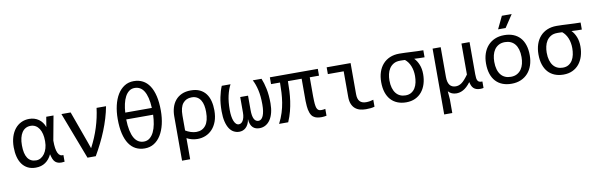

<svg xmlns="http://www.w3.org/2000/svg" viewBox="-55 -1241 6159 1983"><g transform="rotate(-10 3024.0 -250.0)"><path d="M39.1 -237.8C39.1 -201.3 43 -168 50.8 -137.7C58.6 -107.4 70.3 -81.5 85.9 -59.8C101.6 -38.2 121.2 -21.3 144.8 -9.3C168.4 2.8 196.1 8.8 228 8.8C267.7 8.8 301.6 -0.9 329.6 -20.3C357.6 -39.6 379.7 -66.9 396 -102.1C400.2 -83.5 405.2 -67.1 410.9 -52.7C416.6 -38.4 424.4 -26.8 434.3 -17.8C444.3 -8.9 456.9 -2.8 472.2 0.5C487.5 3.7 507 3.6 530.8 0V-69.8C504.7 -66.2 485.4 -78 472.9 -105C460.4 -132 454.1 -173.7 454.1 -230V-235.8L501 -490.2H424.8L407.2 -384.8C401 -403 392.7 -419.2 382.3 -433.3C371.9 -447.5 359.7 -459.5 345.7 -469.2C331.7 -479 316.4 -486.4 299.8 -491.5C283.2 -496.5 265.6 -499 247.1 -499C216.5 -499 188.5 -493 163.1 -481C137.7 -468.9 115.8 -451.6 97.4 -429C79 -406.3 64.7 -378.9 54.4 -346.7C44.2 -314.5 39.1 -278.2 39.1 -237.8ZM126 -243.2C126 -271.5 128.7 -296.9 134 -319.3C139.4 -341.8 147.3 -360.9 157.7 -376.7C168.1 -392.5 181 -404.6 196.3 -413.1C211.6 -421.5 229.2 -425.8 249 -425.8C268.2 -425.8 285.3 -421.4 300.3 -412.6C315.3 -403.8 327.9 -391.5 338.1 -375.7C348.4 -359.9 356.1 -341.2 361.3 -319.6C366.5 -297.9 369.1 -274.4 369.1 -249V-240.2C369.1 -215.2 366 -191.9 359.6 -170.4C353.3 -148.9 344.5 -130.3 333.3 -114.5C322 -98.7 308.9 -86.4 293.9 -77.6C279 -68.8 262.7 -64.5 245.1 -64.5C205.7 -64.5 176 -79.3 156 -109.1C136 -138.9 126 -183.6 126 -243.2Z M584 -490.2 771 0H857.9C880.7 -39.4 902.3 -79.4 922.6 -120.1C943 -160.8 961.4 -201.7 978 -242.9C994.6 -284.1 1009.2 -325.4 1021.7 -366.9C1034.3 -408.4 1044.3 -449.5 1051.8 -490.2H952.6C944.2 -422.5 929.4 -355.4 908.4 -288.8C887.5 -222.2 859.5 -155.9 824.7 -89.8L797.9 -166L680.7 -490.2Z M1601.6 -348.1C1601.6 -406.1 1596.4 -456.8 1586.2 -500.2C1575.9 -543.7 1561.2 -579.9 1542 -608.9C1522.8 -637.9 1499.3 -659.6 1471.7 -674.1C1444 -688.6 1412.6 -695.8 1377.4 -695.8C1340.7 -695.8 1308 -686.8 1279.5 -668.7C1251.1 -650.6 1227.1 -625.7 1207.5 -593.8C1188 -561.8 1173.1 -524 1162.8 -480.2C1152.6 -436.4 1147.5 -389 1147.5 -337.9C1147.5 -279.9 1152.6 -229.2 1162.8 -185.8C1173.1 -142.3 1187.8 -106.2 1207 -77.4C1226.2 -48.6 1249.7 -27 1277.3 -12.7C1305 1.6 1336.4 8.8 1371.6 8.8C1408.4 8.8 1441 -0.2 1469.5 -18.1C1498 -36 1522 -60.9 1541.5 -92.8C1561 -124.7 1575.9 -162.4 1586.2 -205.8C1596.4 -249.3 1601.6 -296.7 1601.6 -348.1ZM1514.6 -390.6H1235.8C1237.8 -422.5 1241.9 -452.6 1248.3 -481C1254.6 -509.3 1263.4 -534.1 1274.7 -555.4C1285.9 -576.7 1299.8 -593.6 1316.4 -606C1333 -618.3 1352.4 -624.5 1374.5 -624.5C1394.7 -624.5 1413 -620 1429.4 -611.1C1445.9 -602.1 1460 -588.1 1471.9 -569.1C1483.8 -550 1493.4 -525.8 1500.7 -496.3C1508.1 -466.9 1512.7 -431.6 1514.6 -390.6ZM1233.4 -319.3H1515.6C1514.3 -285.2 1510.7 -252.5 1504.9 -221.4C1499 -190.3 1490.4 -163.1 1479 -139.6C1467.6 -116.2 1453.3 -97.5 1436 -83.5C1418.8 -69.5 1398.3 -62.5 1374.5 -62.5C1353.4 -62.5 1334.3 -67.5 1317.4 -77.4C1300.5 -87.3 1286 -102.7 1273.9 -123.5C1261.9 -144.4 1252.4 -171 1245.4 -203.4C1238.4 -235.8 1234.4 -274.4 1233.4 -319.3Z M2146.5 -253.9C2146.5 -289.1 2142.7 -321.6 2135 -351.6C2127.4 -381.5 2115.3 -407.4 2098.9 -429.2C2082.4 -451 2061.3 -468.1 2035.4 -480.5C2009.5 -492.8 1978.2 -499 1941.4 -499C1904.6 -499 1872.8 -492.9 1845.9 -480.7C1819.1 -468.5 1796.9 -451.7 1779.3 -430.4C1761.7 -409.1 1748.7 -384.3 1740.2 -356C1731.8 -327.6 1727.5 -297.4 1727.5 -265.1V200.2H1812.5V-21.5C1826.2 -13.3 1843 -6.5 1863 -1C1883.1 4.6 1903.8 7.3 1925.3 7.3C1954.9 7.3 1983.1 1.9 2009.8 -9C2036.5 -19.9 2060 -36.3 2080.3 -58.1C2100.7 -79.9 2116.8 -107.1 2128.7 -139.6C2140.5 -172.2 2146.5 -210.3 2146.5 -253.9ZM2059.6 -252C2059.6 -189.5 2047.7 -142.9 2023.9 -112.3C2000.2 -81.7 1967.4 -66.4 1925.8 -66.4C1906.9 -66.4 1887.3 -69.7 1866.9 -76.4C1846.6 -83.1 1828.5 -91.5 1812.5 -101.6V-257.8C1812.5 -315.8 1823.6 -358.4 1845.9 -385.7C1868.2 -413.1 1898.8 -426.8 1937.5 -426.8C1960 -426.8 1978.9 -422.3 1994.4 -413.3C2009.8 -404.4 2022.5 -392 2032.2 -376.2C2042 -360.4 2049 -341.9 2053.2 -320.6C2057.5 -299.2 2059.6 -276.4 2059.6 -252Z M2515.1 -192.9V-342.8H2433.1V-180.2C2433.1 -161 2431.3 -144.3 2427.7 -130.1C2424.2 -116 2419.5 -104.2 2413.8 -95C2408.1 -85.7 2401.5 -78.9 2394 -74.5C2386.6 -70.1 2378.9 -67.9 2371.1 -67.9C2360 -67.9 2350.3 -71.9 2341.8 -80.1C2333.3 -88.2 2326.3 -99.4 2320.6 -113.8C2314.9 -128.1 2310.5 -145.2 2307.6 -165C2304.7 -184.9 2303.2 -206.5 2303.2 -230C2303.2 -286.3 2308 -335.8 2317.6 -378.4C2327.2 -421.1 2340.5 -458.3 2357.4 -490.2H2265.6C2252 -458.3 2240.6 -420.7 2231.7 -377.4C2222.7 -334.1 2218.3 -285.3 2218.3 -231C2218.3 -188.6 2222 -152.3 2229.5 -122.1C2237 -91.8 2247.2 -67 2260 -47.6C2272.9 -28.2 2288.2 -14 2305.9 -4.9C2323.6 4.2 2342.8 8.8 2363.3 8.8C2375 8.8 2386.7 6.8 2398.4 2.7C2410.2 -1.4 2421 -8 2430.9 -17.1C2440.8 -26.2 2449.5 -37.9 2456.8 -52.2C2464.1 -66.6 2469.2 -83.8 2472.2 -104C2473.5 -82.8 2477.1 -65 2482.9 -50.5C2488.8 -36.1 2496.3 -24.4 2505.6 -15.6C2514.9 -6.8 2525.4 -0.6 2537.1 3.2C2548.8 6.9 2561.2 8.8 2574.2 8.8C2597.7 8.8 2619 3.4 2638.2 -7.3C2657.4 -18.1 2673.8 -33.5 2687.5 -53.7C2701.2 -73.9 2711.7 -98.5 2719 -127.4C2726.3 -156.4 2730 -189 2730 -225.1C2730 -282.4 2725.4 -332.9 2716.3 -376.7C2707.2 -420.5 2696 -458.3 2682.6 -490.2H2590.8C2607.1 -460 2620.2 -423.3 2630.1 -380.4C2640.1 -337.4 2645 -286.9 2645 -229C2645 -177.2 2639 -137.5 2627 -109.6C2614.9 -81.8 2598.3 -67.9 2577.1 -67.9C2557 -67.9 2541.6 -78 2531 -98.4C2520.4 -118.7 2515.1 -150.2 2515.1 -192.9Z M3277.3 2V-69.8C3271.5 -68.5 3265.3 -67.4 3258.8 -66.4C3252.3 -65.4 3245.4 -64.9 3238.3 -64.9C3229.2 -64.9 3221.2 -65.9 3214.4 -67.9C3207.5 -69.8 3201.2 -74.5 3195.3 -82C3189.5 -89.5 3185.1 -100.8 3182.4 -116C3179.6 -131.1 3177.8 -149.6 3177 -171.4C3176.2 -193.2 3175.8 -209.3 3175.8 -219.7V-418.9H3272.9V-490.2H2770V-418.9H2863.8C2863.8 -383.5 2862.8 -348.6 2860.8 -314.5C2858.9 -280.3 2855.2 -246.1 2849.9 -211.9C2844.5 -177.7 2836.3 -143.1 2825.4 -108.2C2814.5 -73.2 2799.5 -37.1 2780.3 0H2876C2891.9 -37.1 2904.4 -73.1 2913.3 -107.9C2922.3 -142.7 2929.2 -177.3 2934.1 -211.7C2939 -246 2942.3 -280.3 2944.1 -314.5C2945.9 -348.6 2946.8 -383.5 2946.8 -418.9H3090.8V-185.3C3090.8 -173.7 3091.8 -155.4 3093.8 -130.1C3095.7 -104.9 3100.5 -81.9 3108.2 -61C3115.8 -40.2 3125.9 -25 3138.4 -15.4C3151 -5.8 3164.6 0.5 3179.2 3.4C3193.8 6.3 3209.5 7.8 3226.1 7.8C3234.5 7.8 3243.1 7.2 3251.7 6.1C3260.3 5 3268.9 3.6 3277.3 2Z M3781.7 -3.9V-76.7C3770.7 -73.1 3758.5 -70.1 3745.1 -67.9C3731.8 -65.6 3718.3 -64.5 3704.6 -64.5C3675.6 -64.5 3653.7 -72.5 3638.9 -88.6C3624.1 -104.7 3616.7 -130 3616.7 -164.6V-490.2H3365.7V-418.9H3531.7V-150.9C3531.7 -121.9 3535.7 -97.4 3543.7 -77.4C3551.7 -57.4 3562.7 -41.1 3576.9 -28.6C3591.1 -16 3607.9 -7 3627.4 -1.5C3647 4.1 3668.5 6.8 3691.9 6.8C3708.8 6.8 3725 6 3740.5 4.4C3755.9 2.8 3769.7 0 3781.7 -3.9Z M4271.5 -419.9C4294.6 -418.6 4314.1 -417.7 4330.1 -417.2C4346 -416.7 4362.5 -416.5 4379.4 -416.5V-490.2C4359.2 -490.2 4338.4 -490.7 4316.9 -491.7L4252.4 -494.6C4231 -495.6 4209.7 -496.6 4188.7 -497.6C4167.7 -498.5 4147.6 -499 4128.4 -499C4091.3 -499 4058.3 -492.8 4029.3 -480.5C4000.3 -468.1 3975.7 -450.6 3955.6 -428C3935.4 -405.4 3920 -378.2 3909.4 -346.4C3898.8 -314.7 3893.6 -279.6 3893.6 -241.2C3893.6 -200.5 3898.7 -164.6 3908.9 -133.5C3919.2 -102.5 3933.8 -76.4 3952.9 -55.4C3971.9 -34.4 3995 -18.5 4022.2 -7.6C4049.4 3.3 4079.9 8.8 4113.8 8.8C4149.3 8.8 4180.7 2.4 4208.3 -10.5C4235.8 -23.4 4258.9 -41.3 4277.6 -64.2C4296.3 -87.2 4310.5 -114.3 4320.3 -145.5C4330.1 -176.8 4335 -210.9 4335 -248C4335 -285.8 4329 -319.3 4317.1 -348.4C4305.3 -377.5 4290 -401.4 4271.5 -419.9ZM4175.3 -424.3C4198.7 -405.8 4216.9 -380.8 4229.7 -349.4C4242.6 -318 4249 -282.9 4249 -244.1C4249 -221 4246.7 -198.6 4242.2 -176.8C4237.6 -154.9 4230.2 -135.7 4220 -118.9C4209.7 -102.1 4196.3 -88.6 4179.7 -78.4C4163.1 -68.1 4142.7 -63 4118.7 -63C4097.8 -63 4078.9 -66.8 4062 -74.5C4045.1 -82.1 4030.6 -93.5 4018.6 -108.6C4006.5 -123.8 3997.2 -142.7 3990.5 -165.3C3983.8 -187.9 3980.5 -214.2 3980.5 -244.1C3980.5 -265.6 3982.8 -287.2 3987.5 -308.8C3992.3 -330.5 4000.2 -349.9 4011.2 -367.2C4022.3 -384.4 4036.9 -398.5 4055.2 -409.4C4073.4 -420.3 4096.2 -425.8 4123.5 -425.8H4133.8C4137 -425.8 4141.2 -425.7 4146.2 -425.5C4151.3 -425.4 4156.2 -425.2 4161.1 -425C4166 -424.9 4170.7 -424.6 4175.3 -424.3Z M4561.5 -490.2H4476.6V200.2H4561.5V55.2L4554.7 -29.3C4565.8 -16.6 4578.5 -7.2 4593 -1.2C4607.5 4.8 4623.2 7.8 4640.1 7.8C4650.9 7.8 4662 6.5 4673.6 3.9C4685.1 1.3 4697.3 -3.4 4710.2 -10.3C4723.1 -17.1 4736 -26.4 4749 -38.3C4762 -50.2 4775.6 -65.4 4789.6 -84C4792.5 -70.3 4796.3 -57.9 4801 -46.9C4805.7 -35.8 4812 -26.4 4819.8 -18.8C4827.6 -11.1 4837.3 -5.3 4848.9 -1.2C4860.4 2.8 4874.3 4.9 4890.6 4.9C4897.1 4.9 4903.2 4.5 4908.9 3.7C4914.6 2.8 4919.8 2 4924.3 1V-66.9H4915.5C4905.8 -66.9 4897.6 -68.4 4891.1 -71.3C4884.6 -74.2 4879.3 -79 4875.2 -85.7C4871.2 -92.4 4868.3 -101.2 4866.7 -112.3C4865.1 -123.4 4864.3 -137.2 4864.3 -153.8V-490.2H4779.3V-165C4765 -145.2 4752 -128.8 4740.5 -116C4728.9 -103.1 4718 -93 4707.8 -85.7C4697.5 -78.4 4687.2 -73.1 4676.8 -69.8C4666.3 -66.6 4656.2 -64.9 4646.5 -64.9C4589.8 -64.9 4561.5 -102.7 4561.5 -178.2Z M5453.1 -249C5453.1 -289.4 5448 -325.2 5437.7 -356.4C5427.5 -387.7 5412.7 -413.8 5393.3 -434.8C5373.9 -455.8 5350.3 -471.8 5322.5 -482.7C5294.7 -493.6 5263.2 -499 5228 -499C5191.2 -499 5158.4 -492.8 5129.4 -480.2C5100.4 -467.7 5075.8 -450.1 5055.7 -427.5C5035.5 -404.9 5020 -377.8 5009.3 -346.4C4998.5 -315 4993.2 -280.3 4993.2 -242.2C4993.2 -201.5 4998.3 -165.5 5008.5 -134.3C5018.8 -103 5033.6 -76.8 5053 -55.7C5072.3 -34.5 5095.9 -18.5 5123.8 -7.6C5151.6 3.3 5183.1 8.8 5218.3 8.8C5255 8.8 5287.9 2.5 5316.9 -10C5345.9 -22.5 5370.4 -40.1 5390.6 -62.7C5410.8 -85.4 5426.3 -112.5 5437 -144.3C5447.8 -176 5453.1 -210.9 5453.1 -249ZM5366.2 -245.1C5366.2 -220.7 5363.5 -197.5 5358.2 -175.5C5352.8 -153.6 5344.3 -134.3 5332.8 -117.7C5321.2 -101.1 5306.4 -87.8 5288.3 -77.9C5270.3 -68 5248.5 -63 5223.1 -63C5201 -63 5181.2 -66.8 5163.6 -74.5C5146 -82.1 5131 -93.5 5118.7 -108.6C5106.3 -123.8 5096.8 -142.7 5090.1 -165.5C5083.4 -188.3 5080.1 -214.8 5080.1 -245.1C5080.1 -269.2 5082.8 -292.2 5088.1 -314.2C5093.5 -336.2 5102 -355.5 5113.5 -372.1C5125.1 -388.7 5139.9 -401.9 5158 -411.9C5176 -421.8 5197.8 -426.8 5223.1 -426.8C5245 -426.8 5264.7 -422.9 5282.5 -415.3C5300.2 -407.6 5315.3 -396.2 5327.6 -381.1C5340 -366 5349.5 -347.1 5356.2 -324.5C5362.9 -301.8 5366.2 -275.4 5366.2 -245.1ZM5343.3 -700.2H5240.2L5177.2 -568.8H5256.3ZM4948.2 -490.2Z M5920.9 -419.9C5944 -418.6 5963.5 -417.7 5979.5 -417.2C5995.4 -416.7 6011.9 -416.5 6028.8 -416.5V-490.2C6008.6 -490.2 5987.8 -490.7 5966.3 -491.7L5901.9 -494.6C5880.4 -495.6 5859.1 -496.6 5838.1 -497.6C5817.1 -498.5 5797 -499 5777.8 -499C5740.7 -499 5707.7 -492.8 5678.7 -480.5C5649.7 -468.1 5625.2 -450.6 5605 -428C5584.8 -405.4 5569.4 -378.2 5558.8 -346.4C5548.3 -314.7 5543 -279.6 5543 -241.2C5543 -200.5 5548.1 -164.6 5558.3 -133.5C5568.6 -102.5 5583.3 -76.4 5602.3 -55.4C5621.3 -34.4 5644.4 -18.5 5671.6 -7.6C5698.8 3.3 5729.3 8.8 5763.2 8.8C5798.7 8.8 5830.2 2.4 5857.7 -10.5C5885.2 -23.4 5908.3 -41.3 5927 -64.2C5945.7 -87.2 5960 -114.3 5969.7 -145.5C5979.5 -176.8 5984.4 -210.9 5984.4 -248C5984.4 -285.8 5978.4 -319.3 5966.6 -348.4C5954.7 -377.5 5939.5 -401.4 5920.9 -419.9ZM5824.7 -424.3C5848.1 -405.8 5866.3 -380.8 5879.2 -349.4C5892 -318 5898.4 -282.9 5898.4 -244.1C5898.4 -221 5896.2 -198.6 5891.6 -176.8C5887 -154.9 5879.6 -135.7 5869.4 -118.9C5859.1 -102.1 5845.7 -88.6 5829.1 -78.4C5812.5 -68.1 5792.2 -63 5768.1 -63C5747.2 -63 5728.4 -66.8 5711.4 -74.5C5694.5 -82.1 5680 -93.5 5668 -108.6C5655.9 -123.8 5646.6 -142.7 5639.9 -165.3C5633.2 -187.9 5629.9 -214.2 5629.9 -244.1C5629.9 -265.6 5632.2 -287.2 5637 -308.8C5641.7 -330.5 5649.6 -349.9 5660.6 -367.2C5671.7 -384.4 5686.4 -398.5 5704.6 -409.4C5722.8 -420.3 5745.6 -425.8 5772.9 -425.8H5783.2C5786.5 -425.8 5790.6 -425.7 5795.7 -425.5C5800.7 -425.4 5805.7 -425.2 5810.5 -425C5815.4 -424.9 5820.1 -424.6 5824.7 -424.3Z"/></g></svg>

Font: CodeNewRoman Nerd Font Mono
Style: Regular
Weight: 400
Monospace: yes
Designer: Sam Radian
Foundry: Code New Roman
Version: Version 2.00 November 29, 2014;Nerd Fonts 3.2.1